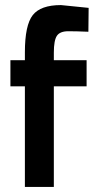

<svg xmlns="http://www.w3.org/2000/svg" viewBox="-20 -736 380 756"><path d="M192 -396V0H78V-396H21V-499H78V-530Q78 -637 109 -676.5Q140 -716 220 -716L329 -705L328 -611Q280 -613 249 -613Q216 -613 204 -595Q192 -577 192 -529V-499H321V-396Z"/></svg>

Font: TypoPRO Titillium Text
Style: 800 wt
Weight: 800
Designer: Accademia di Belle Arti di Urbino and others
Foundry: Accademia di Belle Arti di Urbino and others.
Version: Version 25.000